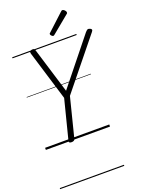

<svg xmlns="http://www.w3.org/2000/svg" viewBox="-260 -1239 1279 1724"><g transform="rotate(-20 379.5 -377.0)"><path d="M241 14Q214 14 218 -5L314 -383L169 -859Q165 -873 171.5 -880.5Q178 -888 191 -889Q205 -891 210.5 -886Q216 -881 220 -869L352 -437L699 -869Q712 -884 720.5 -888.5Q729 -893 743 -887Q755 -883 758.5 -875Q762 -867 752 -855L369 -382L274 -5Q269 14 241 14ZM414 -939Q407 -939 398 -947.5Q389 -956 389 -963Q389 -966 389.5 -969Q390 -972 395 -975L552 -1120Q557 -1124 560 -1126.5Q563 -1129 567 -1129Q574 -1129 581.5 -1124Q589 -1119 594.5 -1111Q600 -1103 600 -1097Q600 -1093 599 -1089.5Q598 -1086 592 -1082L427 -946Q423 -943 420 -941Q417 -939 414 -939ZM0 365H613V375H0ZM0 -20H613V0H0ZM0 -505H613V-500H0ZM0 -885H613V-875H0Z"/></g></svg>

Font: Playwrite IS Guides
Style: Regular
Weight: 400
Designer: Veronika Burian, José Scaglione
Foundry: TypeTogether
Version: Version 1.003